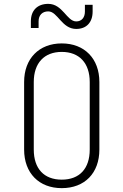

<svg xmlns="http://www.w3.org/2000/svg" viewBox="-20 -965 640 995"><path d="M375 -815C428 -815 460 -849 460 -905V-940H420V-905C420 -874 403 -854 375 -854C326 -854 305 -945 230 -945C174 -945 140 -911 140 -855V-820H180V-855C180 -886 199 -906 230 -906C279 -906 300 -815 375 -815ZM300 10C419 10 495 -68 495 -190V-540C495 -661 418 -740 300 -740C182 -740 105 -661 105 -540V-190C105 -68 182 10 300 10ZM300 -34C208 -34 155 -91 155 -190V-540C155 -638 209 -696 300 -696C391 -696 445 -638 445 -540V-190C445 -91 392 -34 300 -34Z"/></svg>

Font: JetBrains Mono Thin
Style: Regular
Weight: 100
Monospace: yes
Designer: Philipp Nurullin, Konstantin Bulenkov
Foundry: JetBrains
Version: Version 2.305